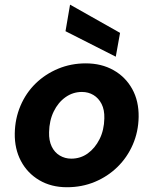

<svg xmlns="http://www.w3.org/2000/svg" viewBox="-20 -774 643 806"><path d="M261 12Q195 12 145 -17.5Q95 -47 68 -98Q41 -149 42 -214Q43 -276 66 -330Q89 -384 129.5 -423.5Q170 -463 224 -485.5Q278 -508 340 -508Q406 -508 456.5 -479.5Q507 -451 535 -400.5Q563 -350 562 -283Q561 -221 537.5 -167Q514 -113 473 -73Q432 -33 378 -10.5Q324 12 261 12ZM279 -108Q318 -108 348.5 -130Q379 -152 398 -190Q417 -228 418 -277Q419 -313 406.5 -337.5Q394 -362 372.5 -375Q351 -388 324 -388Q286 -388 255 -366Q224 -344 205.5 -306Q187 -268 186 -219Q185 -184 197 -159Q209 -134 231 -121Q253 -108 279 -108ZM466 -536 255 -643 274 -754H275L484 -636Z"/></svg>

Font: DM Sans 28pt ExtraBold
Style: Italic
Weight: 800
Italic angle: -10°
Version: Version 4.004;gftools[0.9.30]